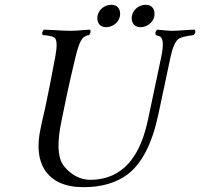

<svg xmlns="http://www.w3.org/2000/svg" viewBox="-20 -774 838 804"><path d="M388.2 -707Q395 -738.3 426.3 -750.5Q436 -753.9 445.3 -753.9Q475.1 -753.9 481.9 -727.1Q483.9 -716.8 482.4 -707Q475.6 -675.8 443.8 -663.6Q434.1 -660.2 425.3 -660.2Q395.5 -660.2 388.7 -687Q386.2 -696.8 388.2 -707ZM532.2 -707Q539.1 -738.3 570.3 -750.5Q580.1 -753.9 589.4 -753.9Q619.1 -753.9 626 -727.1Q627.9 -716.8 626.5 -707Q619.6 -675.8 587.9 -663.6Q578.1 -660.2 569.3 -660.2Q539.6 -660.2 532.7 -687Q530.3 -696.8 532.2 -707ZM237.8 -269Q210 -138.7 242.2 -86.9Q246.1 -80.6 249.5 -76.2Q295.9 -22 356.9 -21Q528.8 -21 587.9 -225.6Q594.7 -249.5 600.6 -276.9L655.3 -536.1Q670.4 -608.4 650.9 -620.6Q645.5 -623.5 632.8 -627Q627 -638.7 637.7 -649.9Q684.6 -645 697.8 -645Q716.8 -645 742.7 -647Q772 -649.4 795.9 -649.9Q801.8 -638.2 791 -627Q740.2 -621.1 726.1 -609.9Q706.5 -592.8 694.3 -536.1L643.1 -294.9Q604.5 -113.3 515.6 -44.9Q443.8 9.8 329.6 9.8Q214.8 9.8 167 -63Q126.5 -127 149.9 -235.8Q153.3 -251.5 157.7 -272.5Q164.1 -298.8 168.9 -320.8Q188.5 -412.1 211.4 -536.1Q224.1 -602.5 208.5 -616.2Q196.8 -625 158.7 -627Q152.8 -638.7 163.6 -649.9Q178.7 -649.4 207.5 -647.9Q251 -645 276.4 -645Q296.9 -645 334.5 -648.4Q351.1 -649.9 357.4 -649.9Q363.3 -638.2 352.5 -627Q329.6 -624 317.9 -601.6Q307.1 -580.1 296.4 -536.1Q275.9 -451.2 261.2 -382.8Q257.8 -367.7 250.5 -331.1Q242.2 -290.5 237.8 -269Z"/></svg>

Font: Linux Libertine Display Slanted O
Style: Slanted
Weight: 400
Designer: Philipp H. Poll
Foundry: Philipp H. Poll
Version: Version 5.0.9